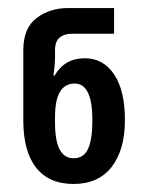

<svg xmlns="http://www.w3.org/2000/svg" viewBox="-20 -864 359 478"><path d="M163 -406Q102 -406 70 -446.5Q38 -487 38 -565V-739Q38 -794 71 -819Q104 -844 150 -844H264V-780H160Q140 -780 128.5 -770.5Q117 -761 117 -739V-722Q117 -703 113 -676H116Q141 -719 191 -719Q237 -719 264 -679Q291 -639 291 -565Q291 -491 258 -448.5Q225 -406 163 -406ZM163 -470Q189 -470 199.5 -494Q210 -518 210 -565Q210 -656 166 -656Q117 -656 117 -573V-558Q117 -470 163 -470Z"/></svg>

Font: Noto Sans Georgian Condensed Medium
Style: Regular
Weight: 500
Width: 3
Designer: Monotype Design Team, Akaki Razmadze
Foundry: Google LLC
Version: Version 2.005; ttfautohint (v1.8.4.7-5d5b)